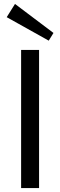

<svg xmlns="http://www.w3.org/2000/svg" viewBox="-20 -953 305 973"><path d="M178 -700V0H87V-700ZM251 -786 227 -747 14 -866 56 -933Z"/></svg>

Font: Pathway Extreme 72pt Medium
Style: Regular
Weight: 500
Designer: Eduardo Rodriguez Tunni
Foundry: Eduardo Rodriguez Tunni
Version: Version 1.001;gftools[0.9.26]